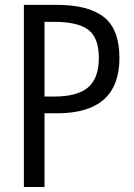

<svg xmlns="http://www.w3.org/2000/svg" viewBox="-20 -753 540 773"><path d="M76.2 0V-733.4H210Q335.9 -733.4 398.4 -684.1Q460.9 -634.8 460.9 -519.5Q460.9 -296.9 210 -296.9H159.2V0ZM159.2 -364.3H198.2Q292 -364.3 335 -401.4Q377.9 -438.5 377.9 -519.5Q377.9 -600.6 335.9 -632.8Q293.9 -665 198.2 -665H159.2Z"/></svg>

Font: Gen Shin Gothic Monospace Normal
Style: Regular
Weight: 350
Designer: [Source Han Sans]
Ryoko NISHIZUKA  (kana & ideographs); Paul D. Hunt (Latin, Greek & Cyrillic); Wenlong ZHANG  (bopomofo
Version: Version 1.002.20150607